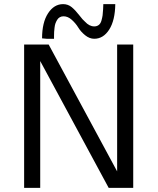

<svg xmlns="http://www.w3.org/2000/svg" viewBox="-20 -911 765 931"><path d="M97 0V-695H216L548 -80V-695H626V0H507L175 -615V0ZM184 -725Q184 -802 213 -846.5Q242 -891 286 -891Q310 -891 328 -876Q346 -861 364 -837.5Q382 -814 392 -806Q413 -783 437 -783Q450 -783 459 -790Q468 -797 472 -811.5Q476 -826 477.5 -836.5Q479 -847 480 -866.5Q481 -886 481 -891H539Q538 -812 509.5 -767.5Q481 -723 437 -723Q414 -723 393 -740Q372 -757 359.5 -777.5Q347 -798 328 -815Q309 -832 288 -832Q278 -832 270 -827.5Q262 -823 257 -814.5Q252 -806 249 -798Q246 -790 244.5 -777Q243 -764 242.5 -756.5Q242 -749 242 -737Q242 -725 242 -723H206Z"/></svg>

Font: Coval
Style: Light
Weight: 300
Foundry: Context Ltd
Version: Version 001.000